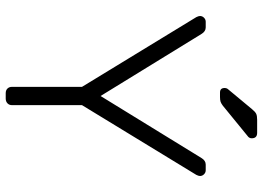

<svg xmlns="http://www.w3.org/2000/svg" viewBox="-144 -776 920 672"><g transform="rotate(90 316.0 -440.0)"><path d="M306 0Q296 0 290 -6Q284 -12 284 -22V-267L40 -667Q36 -675 36 -680Q36 -688 42 -694Q48 -700 56 -700H76Q90 -700 99 -685L316 -332L533 -685Q542 -700 556 -700H576Q584 -700 590 -694Q596 -688 596 -680Q596 -675 592 -667L348 -267V-22Q348 -12 341.5 -6Q335 0 325 0ZM304 -750Q288 -750 288 -766Q288 -774 293 -779L362 -862Q371 -873 378 -876.5Q385 -880 399 -880H445Q464 -880 464 -861Q464 -854 459 -849L350 -760Q342 -754 336 -752Q330 -750 319 -750Z"/></g></svg>

Font: Rubik AZ
Style: Regular
Weight: 300
Designer: Hubert and Fischer
Foundry: Hubert & Fischer
Version: Version 2.000